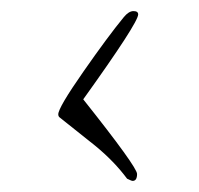

<svg xmlns="http://www.w3.org/2000/svg" viewBox="-20 -462 358 346"><path d="M130 -283Q227 -161 227 -148.5Q227 -136 219 -136Q217 -136 209 -140Q186 -171 152 -199L88 -250Q85 -252 85 -256Q85 -268 130 -332.5Q175 -397 203 -431Q212 -442 220.5 -442Q229 -442 229 -436Q229 -421 130 -283Z"/></svg>

Font: Ruthie
Style: Regular
Weight: 400
Designer: Robert E. Leuschke
Foundry: Robert E. Leuschke
Version: Version 1.003